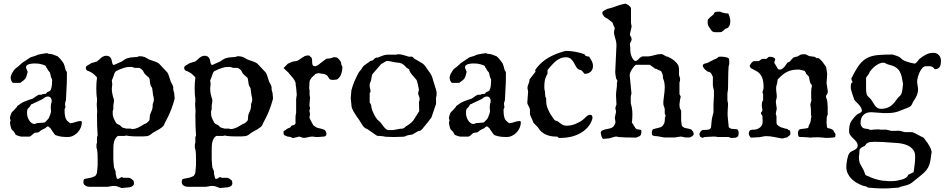

<svg xmlns="http://www.w3.org/2000/svg" viewBox="-20 -755 5205 1058"><path d="M239.3 -57.6Q237.3 -56.6 233.2 -52Q229 -47.4 226.6 -47.4L208 -38.1Q207 -37.6 204.8 -35.9Q202.6 -34.2 200 -32Q197.3 -29.8 195.3 -28.1Q193.4 -26.4 192.9 -26.4Q191.9 -25.9 189.2 -25.4Q186.5 -24.9 183.3 -24.4Q180.2 -23.9 177.5 -23.7Q174.8 -23.4 173.3 -23.4Q169.4 -22.5 166.3 -20Q163.1 -17.6 159.9 -14.4Q156.7 -11.2 152.8 -8.1Q148.9 -4.9 144 -2.4H97.7Q95.2 -2.4 91.1 -3.4Q86.9 -4.4 82.3 -5.9Q77.6 -7.3 73.2 -9.3Q68.8 -11.2 66.4 -12.7Q66.4 -13.7 63.7 -17.3Q61 -21 60.5 -23.4Q59.6 -24.4 59.1 -25.9Q57.6 -27.3 57.6 -28.8L44.4 -41.5Q40.5 -49.3 37.8 -61.3Q35.2 -73.2 35.2 -81.1L38.6 -91.3L35.2 -101.6V-107.4Q35.2 -109.9 36.4 -114Q37.6 -118.2 39.1 -122.3Q40.5 -126.5 42 -130.1Q43.5 -133.8 44.4 -135.3Q44.9 -135.7 48.1 -138.9Q51.3 -142.1 55.2 -146.2Q59.1 -150.4 62.3 -153.8Q65.4 -157.2 66.4 -158.7Q66.9 -158.7 70.1 -162.1Q73.2 -165.5 73.2 -166.5L74.2 -168.5Q74.7 -169.4 74.7 -170.4Q83 -175.8 90.8 -181.9Q98.6 -188 108.4 -192.4Q108.9 -192.9 115.5 -195.6Q122.1 -198.2 130.1 -201.4Q138.2 -204.6 146 -207Q153.8 -209.5 157.7 -210.4Q162.6 -212.9 168 -216.8Q173.3 -220.7 178.5 -224.1Q183.6 -227.5 188 -230.2Q192.4 -232.9 195.3 -232.9H208Q208.5 -232.9 210.9 -234.4Q211.9 -234.9 213.4 -235.8Q215.3 -236.3 222.9 -237.3Q230.5 -238.3 232.9 -238.3L239.3 -246.6Q242.7 -248.5 246.1 -249.8Q249.5 -251 252.4 -252.4Q255.4 -253.9 257.6 -256.6Q259.8 -259.3 261.2 -264.2Q264.6 -274.4 265.9 -285.9Q267.1 -297.4 267.1 -307.6V-318.4Q267.1 -319.3 264.2 -323.7Q261.2 -328.1 261.2 -330.1L255.4 -355L244.6 -368.2L239.3 -378.4Q237.3 -379.4 235.4 -383.3Q233.4 -387.2 232.9 -389.6Q231.9 -392.6 225.6 -395.3Q219.2 -397.9 211.4 -400.1Q203.6 -402.3 196 -403.6Q188.5 -404.8 185.5 -404.8Q184.6 -404.8 178 -405Q171.4 -405.3 167 -405.3Q162.6 -405.3 155 -404.5Q147.5 -403.8 140.6 -401.6Q133.8 -399.4 128.7 -395.5Q123.5 -391.6 123.5 -385.3V-380.9Q124 -379.9 125.5 -376.7Q127 -373.5 128.4 -369.9Q129.9 -366.2 131.1 -363Q132.3 -359.9 132.3 -358.9Q132.3 -356.9 131.1 -353.3Q129.9 -349.6 128.9 -345.7Q125.5 -330.1 119.6 -321.8Q113.8 -313.5 101.1 -305.7L95.2 -301.3Q93.3 -299.8 91.8 -298.3H54.7Q50.3 -298.3 47.4 -301.8Q44.4 -305.2 42.5 -309.8Q40.5 -314.5 39.6 -319.1Q38.6 -323.7 38.6 -326.2Q38.6 -329.1 39.6 -334Q40.5 -338.9 42.5 -343.5Q44.4 -348.1 46.6 -352.3Q48.8 -356.4 51.3 -358.9Q52.7 -362.3 54.7 -364.7Q55.7 -367.2 56.9 -368.7Q58.1 -370.1 58.6 -370.6L66.4 -378.4Q77.1 -385.3 84.5 -392.6Q91.8 -399.9 101.6 -408.2L135.7 -430.7Q140.6 -435.1 144.8 -437.3Q148.9 -439.5 153.3 -440.9Q157.7 -442.4 162.4 -443.4Q167 -444.3 173.3 -446.8Q173.8 -446.8 176 -447.8Q178.2 -448.7 180.7 -450Q183.1 -451.2 185.5 -452.1Q188 -453.1 189 -453.6Q191.4 -454.1 198.5 -455.6Q205.6 -457 213.6 -458.5Q221.7 -460 229 -460.9Q236.3 -461.9 239.3 -461.9Q241.7 -461.9 243.9 -460.2Q246.1 -458.5 247.1 -458.5Q248.5 -458.5 251.5 -458.3Q254.4 -458 257.6 -457.5Q260.7 -457 263.4 -456.8Q266.1 -456.5 267.1 -456.1Q270 -455.1 274.9 -453.4Q279.8 -451.7 284.7 -449.7Q289.6 -447.8 293.5 -446.3Q297.4 -444.8 298.3 -444.3Q298.8 -443.8 300.8 -441.9Q302.7 -439.9 305.4 -437.3Q308.1 -434.6 310.5 -432.1Q313 -429.7 314 -428.2Q319.3 -420.4 325 -414.1Q330.6 -407.7 333 -399.4Q335.4 -394.5 336.7 -388.9Q337.9 -383.3 339.1 -377.9Q340.3 -372.6 342.3 -367.7Q344.2 -362.8 348.6 -358.9V-328.6Q348.6 -296.4 346.4 -265.4Q344.2 -234.4 343.3 -201.7Q341.3 -196.8 339.8 -192.1Q338.4 -187.5 338.4 -181.6Q338.4 -177.2 339.6 -171.9Q340.8 -166.5 340.8 -164.1L336.4 -154.8Q335.9 -152.8 335.9 -150.9V-145.5Q335.9 -138.2 336.4 -129.9Q336.9 -121.6 338.9 -113.3Q340.8 -105 344.5 -97.7Q348.1 -90.3 355 -85.4Q357.4 -83.5 361.6 -79.8Q365.7 -76.2 367.7 -76.2H369.6Q374.5 -76.2 380.9 -77.9Q387.2 -79.6 394 -81.8Q400.9 -84 408 -85.9Q415 -87.9 421.9 -87.9Q431.2 -87.9 431.2 -82Q431.2 -66.4 425 -51.8Q418.9 -37.1 408.2 -25.6Q397.5 -14.2 383.3 -7.1Q369.1 0 352.5 0Q335.9 0 320.3 -1.7Q304.7 -3.4 286.1 -10.3L282.7 -12.7Q281.7 -13.7 278.1 -18.8Q274.4 -23.9 270.3 -29.8Q266.1 -35.6 262.7 -40.8Q259.3 -45.9 258.8 -47.4L247.1 -57.6H243.7ZM128.9 -130.9Q128.9 -123 131.6 -112.8Q134.3 -102.5 139.6 -93.5Q145 -84.5 152.8 -78.1Q160.6 -71.8 170.4 -71.8Q172.4 -71.8 173.8 -72.3Q175.3 -72.8 182.1 -76.2L226.6 -80.1Q228 -81.1 231.2 -84.2Q234.4 -87.4 237.5 -90.8Q240.7 -94.2 243.4 -97.2Q246.1 -100.1 247.1 -101.6Q247.6 -101.6 248.8 -104.5Q250 -107.4 252 -111.8Q253.9 -116.2 255.6 -121.1Q257.3 -126 258.8 -129.9Q259.8 -132.3 260.5 -137.2Q261.2 -142.1 261.2 -142.6Q260.7 -147.9 260.3 -153.3Q259.8 -158.7 259.8 -164.1Q259.8 -168.9 260.3 -173.1Q260.7 -177.2 261.2 -181.6L264.6 -192.4V-201.2Q264.6 -209.5 259.3 -216.3Q253.9 -223.1 243.7 -223.1Q235.4 -223.1 229.7 -219.5Q224.1 -215.8 216.8 -210.4Q214.4 -209 207 -205.3Q199.7 -201.7 191.7 -198Q183.6 -194.3 176.5 -190.9Q169.4 -187.5 167 -186.5L157.7 -181.6Q156.7 -181.6 153.8 -180.7Q150.9 -179.7 150.9 -179.2L144 -166.5L132.3 -154.8Q129.9 -149.4 129.4 -142.3Q128.9 -135.3 128.9 -130.9Z M601.1 269.5 573.2 274.4H474.1Q468.3 274.4 462.2 272.9Q456.1 271.5 450.9 268.3Q445.8 265.1 442.6 260.3Q439.5 255.4 439.5 248.5Q439.5 241.7 440.7 237.1Q441.9 232.4 448.7 230.5L483.4 223.6Q486.8 222.7 489.7 221.2Q492.2 220.2 494.9 219.2Q497.6 218.3 499 217.3Q501 217.3 503.4 215.8Q504.4 215.3 505.4 214.4Q507.8 211.4 511.2 204.8Q514.6 198.2 514.6 195.3Q514.6 194.3 515.1 188.7Q515.6 183.1 516.4 176Q517.1 168.9 517.6 162.1Q518.1 155.3 518.1 151.4V125Q518.1 110.4 517.6 95.9Q517.1 81.5 514.6 68.4L511.7 59.1V40.5L514.6 30.3L514.2 10.3Q514.2 4.9 514.9 0.2Q515.6 -4.4 518.1 -8.3Q516.1 -34.7 515.4 -59.8Q514.6 -85 514.6 -110.8V-126.5L515.6 -140.1Q515.6 -140.6 515.6 -141.6Q515.6 -142.6 515.4 -146Q515.1 -149.4 514.6 -156.7Q514.2 -164.1 513.2 -176.8Q513.2 -180.7 513.2 -184.1Q513.2 -187.5 514.2 -191.9L514.6 -210.9Q512.2 -225.1 511.5 -239.3Q510.7 -253.4 510.7 -268.6Q510.7 -282.7 511.5 -297.1Q512.2 -311.5 514.6 -327.1L511.7 -332Q510.3 -333 507.6 -335.7Q504.9 -338.4 502.4 -340.8Q499.5 -343.8 495.6 -347.2Q494.1 -348.6 490.7 -351.1Q487.3 -353.5 482.9 -356Q478.5 -358.4 474.4 -360.4Q470.2 -362.3 468.3 -363.3Q465.3 -364.3 463.6 -364.5Q461.9 -364.7 460.9 -365.7Q453.1 -371.6 453.1 -379.4Q453.1 -380.4 453.1 -383.1Q453.1 -385.7 454.1 -386.7Q455.1 -388.2 455.6 -389.4Q456.1 -390.6 458.5 -392.1L483.4 -407.2Q484.9 -407.7 486.8 -408.2Q488.3 -408.7 489.7 -409.2Q491.2 -409.7 492.2 -409.7L514.6 -416.5L527.3 -427.2Q534.2 -435.5 544.7 -441.7Q555.2 -447.8 564.5 -447.8Q575.2 -447.8 581.3 -444.1Q587.4 -440.4 590.8 -434.6Q594.2 -428.7 595.5 -422.4Q596.7 -416 597.9 -410.2Q599.1 -404.3 601.3 -400.6Q603.5 -397 607.9 -397L651.9 -416.5L663.6 -424.8Q671.9 -430.7 680.4 -433.6Q689 -436.5 697.8 -438Q706.5 -439.5 715.6 -439.7Q724.6 -439.9 734.4 -440.9L747.1 -445.3Q757.3 -445.3 764.4 -444.1Q771.5 -442.9 777.3 -440.4Q783.2 -438 788.6 -434.8Q793.9 -431.6 801.3 -427.2Q814.5 -421.9 828.9 -417.7Q843.3 -413.6 856 -404.8L902.3 -355.5L905.3 -349.6Q906.2 -347.2 907.5 -345.2Q908.7 -343.3 908.7 -342.3L921.4 -304.2L931.2 -286.1Q931.2 -283.2 932.6 -280.3L934.6 -276.4V-262.7Q935.1 -260.3 935.5 -258.3Q936 -256.3 936.5 -254.9Q937 -253.4 937 -252.4L939.9 -242.7Q940.4 -236.3 940.9 -230.5Q941.4 -225.1 941.9 -220Q942.4 -214.8 942.4 -210.9Q934.1 -180.2 923.8 -152.8Q913.6 -125.5 899.4 -98.6L887.2 -75.2L883.8 -65.9Q878.9 -58.6 871.8 -53Q864.7 -47.4 856.4 -42.5Q848.1 -37.6 839.8 -33.4Q831.5 -29.3 824.2 -24.4L808.6 -12.7Q799.8 -6.3 790 -4.9Q780.3 -3.4 769 -3.4H747.1Q739.3 -3.4 732.7 -3.4Q726.1 -3.4 719.2 -3.7Q712.4 -3.9 704.8 -4.4Q697.3 -4.9 688 -5.9L675.3 -8.3L667 -5.9H628.9Q619.6 1.5 614.7 10.5Q609.9 19.5 607.7 29.8Q605.5 40 605 51.3Q604.5 62.5 604.5 74.2V120.1Q604.5 124 605 131.3Q605.5 138.7 606.2 146.2Q606.9 153.8 607.4 159.7Q607.9 165.5 607.9 166.5L617.2 189.9V201.7L623 226.6Q623 229.5 626.5 230Q629.9 230.5 633.3 230.5L648.4 221.2H651.9L660.2 224.6H687Q692.4 224.6 697 226.6Q701.7 228.5 707.5 233.9Q713.9 237.8 715.8 241Q717.8 244.1 717.8 251L718.3 255.9Q718.3 263.7 710.9 269.8Q703.6 275.9 693.8 276.9L649.9 281.2Q640.1 277.3 629.6 273.4Q619.1 269.5 610.4 269.5ZM601.1 -130.9Q601.1 -124 601.6 -120.4Q602.1 -116.7 604.5 -108.9Q605.5 -105 608.2 -99.6Q610.8 -94.2 613.3 -89.4Q616.2 -84 619.6 -77.6Q619.6 -76.7 622.3 -74.7Q625 -72.8 628.4 -70.8Q631.8 -68.8 635 -67.4Q638.2 -65.9 639.2 -65.9L654.3 -52.2L675.3 -46.4H700.7L706.5 -43.9Q716.8 -43.9 725.1 -46.1Q733.4 -48.3 740.5 -51.5Q747.6 -54.7 753.9 -58.6Q760.3 -62.5 766.6 -65.9Q772.9 -71.3 779.5 -73Q786.1 -74.7 793 -81.1Q794.4 -82 796.1 -84Q797.9 -85.9 799.8 -87.9L803.7 -92.8L806.2 -121.6L818.8 -152.8L821.3 -168V-179.7L827.6 -199.2V-213.9Q822.8 -231.4 821.8 -243.9Q820.8 -256.3 818.8 -267.6Q817.9 -271 816.7 -272.9Q815.4 -274.9 814 -276.9Q812.5 -278.8 811.3 -281.5Q810.1 -284.2 808.6 -289.1Q807.6 -292.5 807.1 -297.6Q806.6 -302.7 805.9 -308.1Q805.2 -313.5 804.2 -318.4Q803.2 -323.2 801.3 -327.1Q799.8 -328.1 795.7 -331.3Q791.5 -334.5 787.4 -338.6Q783.2 -342.8 779.5 -346.4Q775.9 -350.1 774.9 -351.6L769 -363.3Q769 -364.3 767.1 -366.5Q765.1 -368.7 762.7 -370.8Q760.3 -373 757.3 -375.2Q754.4 -377.4 752.9 -378.4L747.1 -380.9H722.7L706.5 -386.2H698.2Q679.2 -386.2 667 -382.3Q654.8 -378.4 641.6 -373.5L625.5 -365.7Q619.6 -363.8 616.5 -360.4Q613.3 -356.9 611.3 -352.5Q609.4 -348.1 607.9 -343Q606.4 -337.9 604.5 -332L596.2 -311.5Q596.2 -306.2 597.4 -301.5Q598.6 -296.9 598.6 -291.5L596.2 -267.6Q596.2 -250.5 599.4 -236.1Q602.5 -221.7 607.9 -206.1V-195.8L604.5 -173.3V-152.8L601.1 -142.1Z M1143.1 269.5 1115.2 274.4H1016.1Q1010.3 274.4 1004.2 272.9Q998 271.5 992.9 268.3Q987.8 265.1 984.6 260.3Q981.4 255.4 981.4 248.5Q981.4 241.7 982.7 237.1Q983.9 232.4 990.7 230.5L1025.4 223.6Q1028.8 222.7 1031.7 221.2Q1034.2 220.2 1036.9 219.2Q1039.6 218.3 1041 217.3Q1043 217.3 1045.4 215.8Q1046.4 215.3 1047.4 214.4Q1049.8 211.4 1053.2 204.8Q1056.6 198.2 1056.6 195.3Q1056.6 194.3 1057.1 188.7Q1057.6 183.1 1058.3 176Q1059.1 168.9 1059.6 162.1Q1060.1 155.3 1060.1 151.4V125Q1060.1 110.4 1059.6 95.9Q1059.1 81.5 1056.6 68.4L1053.7 59.1V40.5L1056.6 30.3L1056.2 10.3Q1056.2 4.9 1056.9 0.2Q1057.6 -4.4 1060.1 -8.3Q1058.1 -34.7 1057.4 -59.8Q1056.6 -85 1056.6 -110.8V-126.5L1057.6 -140.1Q1057.6 -140.6 1057.6 -141.6Q1057.6 -142.6 1057.4 -146Q1057.1 -149.4 1056.6 -156.7Q1056.2 -164.1 1055.2 -176.8Q1055.2 -180.7 1055.2 -184.1Q1055.2 -187.5 1056.2 -191.9L1056.6 -210.9Q1054.2 -225.1 1053.5 -239.3Q1052.7 -253.4 1052.7 -268.6Q1052.7 -282.7 1053.5 -297.1Q1054.2 -311.5 1056.6 -327.1L1053.7 -332Q1052.2 -333 1049.6 -335.7Q1046.9 -338.4 1044.4 -340.8Q1041.5 -343.8 1037.6 -347.2Q1036.1 -348.6 1032.7 -351.1Q1029.3 -353.5 1024.9 -356Q1020.5 -358.4 1016.4 -360.4Q1012.2 -362.3 1010.3 -363.3Q1007.3 -364.3 1005.6 -364.5Q1003.9 -364.7 1002.9 -365.7Q995.1 -371.6 995.1 -379.4Q995.1 -380.4 995.1 -383.1Q995.1 -385.7 996.1 -386.7Q997.1 -388.2 997.6 -389.4Q998 -390.6 1000.5 -392.1L1025.4 -407.2Q1026.9 -407.7 1028.8 -408.2Q1030.3 -408.7 1031.7 -409.2Q1033.2 -409.7 1034.2 -409.7L1056.6 -416.5L1069.3 -427.2Q1076.2 -435.5 1086.7 -441.7Q1097.2 -447.8 1106.4 -447.8Q1117.2 -447.8 1123.3 -444.1Q1129.4 -440.4 1132.8 -434.6Q1136.2 -428.7 1137.5 -422.4Q1138.7 -416 1139.9 -410.2Q1141.1 -404.3 1143.3 -400.6Q1145.5 -397 1149.9 -397L1193.8 -416.5L1205.6 -424.8Q1213.9 -430.7 1222.4 -433.6Q1231 -436.5 1239.7 -438Q1248.5 -439.5 1257.6 -439.7Q1266.6 -439.9 1276.4 -440.9L1289.1 -445.3Q1299.3 -445.3 1306.4 -444.1Q1313.5 -442.9 1319.3 -440.4Q1325.2 -438 1330.6 -434.8Q1335.9 -431.6 1343.3 -427.2Q1356.4 -421.9 1370.8 -417.7Q1385.3 -413.6 1397.9 -404.8L1444.3 -355.5L1447.3 -349.6Q1448.2 -347.2 1449.5 -345.2Q1450.7 -343.3 1450.7 -342.3L1463.4 -304.2L1473.1 -286.1Q1473.1 -283.2 1474.6 -280.3L1476.6 -276.4V-262.7Q1477.1 -260.3 1477.5 -258.3Q1478 -256.3 1478.5 -254.9Q1479 -253.4 1479 -252.4L1481.9 -242.7Q1482.4 -236.3 1482.9 -230.5Q1483.4 -225.1 1483.9 -220Q1484.4 -214.8 1484.4 -210.9Q1476.1 -180.2 1465.8 -152.8Q1455.6 -125.5 1441.4 -98.6L1429.2 -75.2L1425.8 -65.9Q1420.9 -58.6 1413.8 -53Q1406.7 -47.4 1398.4 -42.5Q1390.1 -37.6 1381.8 -33.4Q1373.5 -29.3 1366.2 -24.4L1350.6 -12.7Q1341.8 -6.3 1332 -4.9Q1322.3 -3.4 1311 -3.4H1289.1Q1281.2 -3.4 1274.7 -3.4Q1268.1 -3.4 1261.2 -3.7Q1254.4 -3.9 1246.8 -4.4Q1239.3 -4.9 1230 -5.9L1217.3 -8.3L1209 -5.9H1170.9Q1161.6 1.5 1156.7 10.5Q1151.9 19.5 1149.7 29.8Q1147.5 40 1147 51.3Q1146.5 62.5 1146.5 74.2V120.1Q1146.5 124 1147 131.3Q1147.5 138.7 1148.2 146.2Q1148.9 153.8 1149.4 159.7Q1149.9 165.5 1149.9 166.5L1159.2 189.9V201.7L1165 226.6Q1165 229.5 1168.5 230Q1171.9 230.5 1175.3 230.5L1190.4 221.2H1193.8L1202.1 224.6H1229Q1234.4 224.6 1239 226.6Q1243.7 228.5 1249.5 233.9Q1255.9 237.8 1257.8 241Q1259.8 244.1 1259.8 251L1260.3 255.9Q1260.3 263.7 1252.9 269.8Q1245.6 275.9 1235.8 276.9L1191.9 281.2Q1182.1 277.3 1171.6 273.4Q1161.1 269.5 1152.3 269.5ZM1143.1 -130.9Q1143.1 -124 1143.6 -120.4Q1144 -116.7 1146.5 -108.9Q1147.5 -105 1150.1 -99.6Q1152.8 -94.2 1155.3 -89.4Q1158.2 -84 1161.6 -77.6Q1161.6 -76.7 1164.3 -74.7Q1167 -72.8 1170.4 -70.8Q1173.8 -68.8 1177 -67.4Q1180.2 -65.9 1181.2 -65.9L1196.3 -52.2L1217.3 -46.4H1242.7L1248.5 -43.9Q1258.8 -43.9 1267.1 -46.1Q1275.4 -48.3 1282.5 -51.5Q1289.6 -54.7 1295.9 -58.6Q1302.2 -62.5 1308.6 -65.9Q1314.9 -71.3 1321.5 -73Q1328.1 -74.7 1335 -81.1Q1336.4 -82 1338.1 -84Q1339.8 -85.9 1341.8 -87.9L1345.7 -92.8L1348.1 -121.6L1360.8 -152.8L1363.3 -168V-179.7L1369.6 -199.2V-213.9Q1364.7 -231.4 1363.8 -243.9Q1362.8 -256.3 1360.8 -267.6Q1359.9 -271 1358.6 -272.9Q1357.4 -274.9 1356 -276.9Q1354.5 -278.8 1353.3 -281.5Q1352.1 -284.2 1350.6 -289.1Q1349.6 -292.5 1349.1 -297.6Q1348.6 -302.7 1347.9 -308.1Q1347.2 -313.5 1346.2 -318.4Q1345.2 -323.2 1343.3 -327.1Q1341.8 -328.1 1337.6 -331.3Q1333.5 -334.5 1329.3 -338.6Q1325.2 -342.8 1321.5 -346.4Q1317.9 -350.1 1316.9 -351.6L1311 -363.3Q1311 -364.3 1309.1 -366.5Q1307.1 -368.7 1304.7 -370.8Q1302.2 -373 1299.3 -375.2Q1296.4 -377.4 1294.9 -378.4L1289.1 -380.9H1264.6L1248.5 -386.2H1240.2Q1221.2 -386.2 1209 -382.3Q1196.8 -378.4 1183.6 -373.5L1167.5 -365.7Q1161.6 -363.8 1158.4 -360.4Q1155.3 -356.9 1153.3 -352.5Q1151.4 -348.1 1149.9 -343Q1148.4 -337.9 1146.5 -332L1138.2 -311.5Q1138.2 -306.2 1139.4 -301.5Q1140.6 -296.9 1140.6 -291.5L1138.2 -267.6Q1138.2 -250.5 1141.4 -236.1Q1144.5 -221.7 1149.9 -206.1V-195.8L1146.5 -173.3V-152.8L1143.1 -142.1Z M1542.5 -29.8Q1542.5 -33.7 1547.6 -35.4Q1552.7 -37.1 1555.2 -39.6Q1560.5 -45.4 1567.6 -47.9Q1574.7 -50.3 1577.6 -51.8Q1581.5 -54.2 1583 -57.9Q1584.5 -61.5 1589.8 -63.5L1601.6 -67.4Q1604.5 -67.4 1606.4 -71.8Q1608.4 -76.2 1608.9 -76.7Q1608.4 -79.1 1608.4 -85Q1608.4 -90.8 1608.4 -96.2Q1608.4 -103 1608.4 -108.6Q1608.4 -114.3 1608.9 -118.2L1611.8 -132.8V-208Q1611.8 -209 1612.3 -212.4Q1612.8 -215.8 1613.3 -219.7Q1613.8 -223.6 1614.3 -227.1Q1614.7 -230.5 1615.2 -231.4V-234.9Q1614.7 -237.8 1614.3 -243.9Q1613.8 -250 1613.3 -256.1Q1612.8 -262.2 1612.3 -267.1Q1611.8 -272 1611.8 -272.9Q1611.3 -274.4 1610.8 -277.8Q1610.4 -281.2 1609.9 -285.2Q1609.4 -289.1 1609.1 -292.5Q1608.9 -295.9 1608.9 -297.4Q1607.4 -304.2 1604 -310.5Q1600.6 -316.9 1596.2 -322.5Q1591.8 -328.1 1586.9 -333.7Q1582 -339.4 1577.6 -344.7Q1577.1 -344.7 1574.2 -348.4Q1571.3 -352.1 1571.3 -353L1542.5 -379.9L1565.9 -403.8Q1566.9 -404.3 1570.1 -405.8Q1573.2 -407.2 1576.9 -408.9Q1580.6 -410.6 1584.2 -412.1Q1587.9 -413.6 1589.8 -414.1Q1590.8 -415 1594 -415.8Q1597.2 -416.5 1600.8 -417Q1604.5 -417.5 1607.7 -417.7Q1610.8 -418 1611.8 -418Q1621.1 -420.9 1628.7 -426Q1636.2 -431.2 1643.6 -436.3Q1650.9 -441.4 1658.4 -445.3Q1666 -449.2 1675.8 -449.2H1683.6Q1684.1 -448.7 1689 -444.1Q1693.8 -439.5 1696.3 -437.5Q1699.7 -432.1 1699.7 -424.1Q1699.7 -416 1700.2 -408.4Q1700.7 -400.9 1703.6 -395.5Q1706.5 -390.1 1716.3 -390.1Q1717.8 -390.1 1719.5 -390.1Q1721.2 -390.1 1721.2 -391.1Q1723.1 -391.6 1726.6 -393.3Q1730 -395 1733.6 -397.5Q1737.3 -399.9 1740.5 -402.3Q1743.7 -404.8 1745.1 -406.2L1765.1 -421.4Q1766.1 -422.4 1771.5 -426Q1776.9 -429.7 1778.8 -431.6Q1779.3 -431.6 1782.7 -431.9Q1786.1 -432.1 1789.8 -432.4Q1793.5 -432.6 1796.9 -433.1Q1800.3 -433.6 1801.8 -434.1Q1802.2 -434.1 1804.9 -435.1Q1807.6 -436 1810.8 -437Q1814 -438 1816.4 -439Q1818.8 -439.9 1819.3 -439.9H1824.7Q1835.9 -439.9 1843 -433.1Q1850.1 -426.3 1856 -418Q1859.4 -413.6 1860.1 -405.5Q1860.8 -397.5 1863.3 -393.6Q1863.3 -392.1 1864.7 -390.6L1866.7 -388.7Q1866.7 -365.2 1860.1 -346.9Q1853.5 -328.6 1837.9 -317.4Q1833.5 -316.4 1827.6 -315.7Q1821.8 -314.9 1817.9 -314.9Q1807.6 -314.9 1802.7 -316.2Q1797.9 -317.4 1795.4 -319.8Q1793 -322.3 1791.3 -326.2Q1789.6 -330.1 1785.6 -335.4Q1782.2 -339.8 1777.6 -342.5Q1772.9 -345.2 1768.6 -346.4Q1764.2 -347.7 1760.5 -348.1Q1756.8 -348.6 1755.9 -348.6L1734.9 -352.1L1717.3 -347.2L1711.4 -339.4Q1709 -338.9 1704.6 -334.7Q1700.2 -330.6 1696 -325.4Q1691.9 -320.3 1689 -314.7Q1686 -309.1 1686 -305.7L1683.6 -270.5L1686 -256.8V-231.4Q1686 -230.5 1686.8 -225.8Q1687.5 -221.2 1688.5 -218.8L1685.1 -174.8L1688.5 -158.2Q1688.5 -154.8 1686.8 -151.4Q1685.1 -147.9 1685.1 -142.6L1688.5 -126L1685.1 -107.9Q1685.1 -107.4 1685.1 -106.4Q1685.1 -105.5 1686 -105.5Q1686.5 -102.5 1689.2 -97.2Q1691.9 -91.8 1695.1 -85.9Q1698.2 -80.1 1700.9 -75Q1703.6 -69.8 1704.6 -67.4Q1704.6 -66.9 1705.6 -65.4Q1706.5 -64 1708 -64Q1712.4 -61.5 1716.6 -57.6Q1720.7 -53.7 1726.6 -51.8Q1730 -50.3 1735.4 -49.1Q1740.7 -47.9 1746.8 -46.4Q1752.9 -44.9 1759 -43Q1765.1 -41 1770.5 -38.1Q1773.4 -34.2 1776.1 -28.8Q1778.8 -23.4 1778.8 -17.1Q1778.8 -11.7 1777.1 -9.3Q1775.4 -6.8 1772 -4.4Q1769 -2.4 1762.2 -2.4L1746.6 -1Q1738.3 0 1731.7 0Q1725.1 0 1720.7 0Q1716.8 0 1712.2 -1.2Q1707.5 -2.4 1702.1 -2.4Q1688.5 -2.4 1676.3 1.2Q1664.1 4.9 1651.4 4.9L1629.4 -2.4L1598.1 4.9H1589.8L1583 0Q1582 0 1577.6 -0.7Q1573.2 -1.5 1564.9 -2.4Q1563 -2.4 1561 -4.4Q1559.6 -4.9 1556.4 -5.9Q1553.2 -6.8 1546.4 -10.3Q1542.5 -15.6 1542.5 -20.5V-22Z M1916.5 -258.3Q1923.3 -284.2 1933.6 -307.9Q1943.8 -331.5 1957 -356.4L1970.7 -372.6L1976.6 -382.8Q1978 -385.3 1980 -387.2Q1981.4 -389.2 1982.9 -390.9Q1984.4 -392.6 1985.8 -393.6L2014.6 -414.1Q2017.1 -417 2020 -418.2Q2022.9 -419.4 2025.6 -420.2Q2028.3 -420.9 2031.2 -421.6Q2034.2 -422.4 2036.6 -424.8L2045.9 -434.1L2053.7 -437.5H2061L2087.4 -447.8Q2089.4 -448.7 2093 -449.7Q2096.7 -450.7 2100.6 -451.7Q2104.5 -452.6 2107.9 -453.1Q2111.3 -453.6 2112.8 -453.6H2162.6Q2167 -455.6 2170.2 -455.8Q2173.3 -456.1 2175.3 -456.1Q2189.5 -456.1 2203.6 -451.4Q2217.8 -446.8 2231.9 -442.9H2250.5Q2251.5 -442.9 2253.4 -441.2Q2255.4 -439.5 2257.8 -437L2263.2 -431.6Q2275.4 -424.8 2287.1 -418.2Q2298.8 -411.6 2310.5 -403.8Q2320.3 -396 2325.9 -386.5Q2331.5 -377 2338.9 -367.7Q2339.8 -366.7 2342.5 -363Q2345.2 -359.4 2348.1 -355Q2351.1 -350.6 2353.8 -346.2Q2356.4 -341.8 2357.4 -339.4L2360.4 -333.5L2379.4 -271Q2380.9 -268.1 2381.8 -264.2Q2382.8 -260.3 2383.8 -256.6Q2384.8 -252.9 2385.3 -249.8Q2385.7 -246.6 2385.7 -245.6V-230L2382.8 -217.8V-182.6L2357.4 -107.9Q2347.7 -94.7 2336.9 -80.8Q2326.2 -66.9 2315.4 -54.7Q2315.4 -54.2 2313.5 -52.2Q2310.5 -48.3 2306.6 -43.9Q2302.7 -39.6 2297.9 -35.6Q2296.9 -34.7 2292.2 -34.2Q2287.6 -33.7 2282.2 -31.2L2252.9 -14.2Q2252 -14.2 2248.8 -13.4Q2245.6 -12.7 2241.9 -12Q2238.3 -11.2 2234.9 -10.7Q2231.4 -10.3 2230 -10.3Q2221.2 -8.3 2215.6 -4.9Q2210 -1.5 2199.7 -1.5L2149.9 0Q2147.9 0 2141.6 -0.2Q2135.3 -0.5 2127.9 -0.7Q2120.6 -1 2113.8 -1.2Q2106.9 -1.5 2103.5 -1.5L2089.8 -4.4L2058.6 -6.8L2053.7 -9.3L2005.4 -43L1993.7 -48.3Q1984.9 -53.2 1979 -62.7Q1973.1 -72.3 1967.3 -81.1Q1961.9 -90.8 1956.3 -98.6Q1950.7 -106.4 1945.3 -113.3Q1940.9 -121.1 1935.8 -128.4Q1930.7 -135.7 1926.5 -143.6Q1922.4 -151.4 1919.4 -159.4Q1916.5 -167.5 1916.5 -177.2L1912.6 -215.3ZM2017.1 -189.5Q2021 -185.1 2022.7 -181.6Q2024.4 -178.2 2025.1 -175.3Q2025.9 -172.4 2026.1 -168.9Q2026.4 -165.5 2027.3 -160.6Q2031.2 -144.5 2040 -127Q2048.8 -109.4 2058.6 -97.2L2077.1 -79.6Q2086.9 -67.4 2095.7 -55.4Q2104.5 -43.5 2117.7 -38.1H2137.2Q2147.9 -38.1 2160.2 -40.8Q2172.4 -43.5 2184.6 -45.4Q2191.4 -45.4 2196.8 -46.1Q2202.1 -46.9 2210 -51.8L2215.8 -58.1Q2239.3 -70.8 2256.3 -89.4L2290 -142.6L2288.6 -193.4Q2291 -197.3 2291.5 -200.7Q2292 -204.1 2292 -210.9Q2292 -219.2 2288.1 -226.1Q2284.2 -232.9 2284.2 -242.7L2288.6 -261.2Q2287.1 -267.1 2285.6 -274.9Q2284.2 -282.7 2282.5 -290.8Q2280.8 -298.8 2278.6 -305.9Q2276.4 -313 2272.9 -317.4L2248 -346.2Q2246.6 -347.2 2244.4 -350.6Q2242.2 -354 2240 -358.4Q2237.8 -362.8 2236.1 -366.7Q2234.4 -370.6 2234.4 -372.6L2219.7 -382.8Q2210.9 -392.6 2202.1 -399.7Q2193.4 -406.7 2181.2 -408.7L2157.2 -411.6Q2144.5 -413.6 2134.8 -416.3Q2125 -418.9 2112.8 -418.9H2109.4L2079.6 -401.4L2032.2 -346.2Q2030.3 -340.8 2028.8 -336.4Q2027.3 -332 2027.3 -327.6L2024.9 -312.5L2017.1 -292.5V-279.8Q2017.1 -272.9 2019.3 -267.1Q2021.5 -261.2 2021.5 -253.4Q2021.5 -249.5 2021 -247.3Q2020.5 -245.1 2017.1 -242.7Z M2658.2 -57.6Q2656.2 -56.6 2652.1 -52Q2647.9 -47.4 2645.5 -47.4L2627 -38.1Q2626 -37.6 2623.8 -35.9Q2621.6 -34.2 2618.9 -32Q2616.2 -29.8 2614.3 -28.1Q2612.3 -26.4 2611.8 -26.4Q2610.8 -25.9 2608.2 -25.4Q2605.5 -24.9 2602.3 -24.4Q2599.1 -23.9 2596.4 -23.7Q2593.8 -23.4 2592.3 -23.4Q2588.4 -22.5 2585.2 -20Q2582 -17.6 2578.9 -14.4Q2575.7 -11.2 2571.8 -8.1Q2567.9 -4.9 2563 -2.4H2516.6Q2514.2 -2.4 2510 -3.4Q2505.9 -4.4 2501.2 -5.9Q2496.6 -7.3 2492.2 -9.3Q2487.8 -11.2 2485.4 -12.7Q2485.4 -13.7 2482.7 -17.3Q2480 -21 2479.5 -23.4Q2478.5 -24.4 2478 -25.9Q2476.6 -27.3 2476.6 -28.8L2463.4 -41.5Q2459.5 -49.3 2456.8 -61.3Q2454.1 -73.2 2454.1 -81.1L2457.5 -91.3L2454.1 -101.6V-107.4Q2454.1 -109.9 2455.3 -114Q2456.5 -118.2 2458 -122.3Q2459.5 -126.5 2460.9 -130.1Q2462.4 -133.8 2463.4 -135.3Q2463.9 -135.7 2467 -138.9Q2470.2 -142.1 2474.1 -146.2Q2478 -150.4 2481.2 -153.8Q2484.4 -157.2 2485.4 -158.7Q2485.8 -158.7 2489 -162.1Q2492.2 -165.5 2492.2 -166.5L2493.2 -168.5Q2493.7 -169.4 2493.7 -170.4Q2502 -175.8 2509.8 -181.9Q2517.6 -188 2527.3 -192.4Q2527.8 -192.9 2534.4 -195.6Q2541 -198.2 2549.1 -201.4Q2557.1 -204.6 2564.9 -207Q2572.8 -209.5 2576.7 -210.4Q2581.5 -212.9 2586.9 -216.8Q2592.3 -220.7 2597.4 -224.1Q2602.5 -227.5 2606.9 -230.2Q2611.3 -232.9 2614.3 -232.9H2627Q2627.4 -232.9 2629.9 -234.4Q2630.9 -234.9 2632.3 -235.8Q2634.3 -236.3 2641.8 -237.3Q2649.4 -238.3 2651.9 -238.3L2658.2 -246.6Q2661.6 -248.5 2665 -249.8Q2668.5 -251 2671.4 -252.4Q2674.3 -253.9 2676.5 -256.6Q2678.7 -259.3 2680.2 -264.2Q2683.6 -274.4 2684.8 -285.9Q2686 -297.4 2686 -307.6V-318.4Q2686 -319.3 2683.1 -323.7Q2680.2 -328.1 2680.2 -330.1L2674.3 -355L2663.6 -368.2L2658.2 -378.4Q2656.2 -379.4 2654.3 -383.3Q2652.3 -387.2 2651.9 -389.6Q2650.9 -392.6 2644.5 -395.3Q2638.2 -397.9 2630.4 -400.1Q2622.6 -402.3 2615 -403.6Q2607.4 -404.8 2604.5 -404.8Q2603.5 -404.8 2596.9 -405Q2590.3 -405.3 2585.9 -405.3Q2581.5 -405.3 2574 -404.5Q2566.4 -403.8 2559.6 -401.6Q2552.7 -399.4 2547.6 -395.5Q2542.5 -391.6 2542.5 -385.3V-380.9Q2543 -379.9 2544.4 -376.7Q2545.9 -373.5 2547.4 -369.9Q2548.8 -366.2 2550 -363Q2551.3 -359.9 2551.3 -358.9Q2551.3 -356.9 2550 -353.3Q2548.8 -349.6 2547.9 -345.7Q2544.4 -330.1 2538.6 -321.8Q2532.7 -313.5 2520 -305.7L2514.2 -301.3Q2512.2 -299.8 2510.7 -298.3H2473.6Q2469.2 -298.3 2466.3 -301.8Q2463.4 -305.2 2461.4 -309.8Q2459.5 -314.5 2458.5 -319.1Q2457.5 -323.7 2457.5 -326.2Q2457.5 -329.1 2458.5 -334Q2459.5 -338.9 2461.4 -343.5Q2463.4 -348.1 2465.6 -352.3Q2467.8 -356.4 2470.2 -358.9Q2471.7 -362.3 2473.6 -364.7Q2474.6 -367.2 2475.8 -368.7Q2477.1 -370.1 2477.5 -370.6L2485.4 -378.4Q2496.1 -385.3 2503.4 -392.6Q2510.7 -399.9 2520.5 -408.2L2554.7 -430.7Q2559.6 -435.1 2563.7 -437.3Q2567.9 -439.5 2572.3 -440.9Q2576.7 -442.4 2581.3 -443.4Q2585.9 -444.3 2592.3 -446.8Q2592.8 -446.8 2595 -447.8Q2597.2 -448.7 2599.6 -450Q2602.1 -451.2 2604.5 -452.1Q2606.9 -453.1 2607.9 -453.6Q2610.4 -454.1 2617.4 -455.6Q2624.5 -457 2632.6 -458.5Q2640.6 -460 2647.9 -460.9Q2655.3 -461.9 2658.2 -461.9Q2660.6 -461.9 2662.8 -460.2Q2665 -458.5 2666 -458.5Q2667.5 -458.5 2670.4 -458.3Q2673.3 -458 2676.5 -457.5Q2679.7 -457 2682.4 -456.8Q2685.1 -456.5 2686 -456.1Q2689 -455.1 2693.8 -453.4Q2698.7 -451.7 2703.6 -449.7Q2708.5 -447.8 2712.4 -446.3Q2716.3 -444.8 2717.3 -444.3Q2717.8 -443.8 2719.7 -441.9Q2721.7 -439.9 2724.4 -437.3Q2727.1 -434.6 2729.5 -432.1Q2731.9 -429.7 2732.9 -428.2Q2738.3 -420.4 2743.9 -414.1Q2749.5 -407.7 2752 -399.4Q2754.4 -394.5 2755.6 -388.9Q2756.8 -383.3 2758.1 -377.9Q2759.3 -372.6 2761.2 -367.7Q2763.2 -362.8 2767.6 -358.9V-328.6Q2767.6 -296.4 2765.4 -265.4Q2763.2 -234.4 2762.2 -201.7Q2760.3 -196.8 2758.8 -192.1Q2757.3 -187.5 2757.3 -181.6Q2757.3 -177.2 2758.5 -171.9Q2759.8 -166.5 2759.8 -164.1L2755.4 -154.8Q2754.9 -152.8 2754.9 -150.9V-145.5Q2754.9 -138.2 2755.4 -129.9Q2755.9 -121.6 2757.8 -113.3Q2759.8 -105 2763.4 -97.7Q2767.1 -90.3 2773.9 -85.4Q2776.4 -83.5 2780.5 -79.8Q2784.7 -76.2 2786.6 -76.2H2788.6Q2793.5 -76.2 2799.8 -77.9Q2806.2 -79.6 2813 -81.8Q2819.8 -84 2826.9 -85.9Q2834 -87.9 2840.8 -87.9Q2850.1 -87.9 2850.1 -82Q2850.1 -66.4 2844 -51.8Q2837.9 -37.1 2827.1 -25.6Q2816.4 -14.2 2802.2 -7.1Q2788.1 0 2771.5 0Q2754.9 0 2739.3 -1.7Q2723.6 -3.4 2705.1 -10.3L2701.7 -12.7Q2700.7 -13.7 2697 -18.8Q2693.4 -23.9 2689.2 -29.8Q2685.1 -35.6 2681.6 -40.8Q2678.2 -45.9 2677.7 -47.4L2666 -57.6H2662.6ZM2547.9 -130.9Q2547.9 -123 2550.5 -112.8Q2553.2 -102.5 2558.6 -93.5Q2564 -84.5 2571.8 -78.1Q2579.6 -71.8 2589.4 -71.8Q2591.3 -71.8 2592.8 -72.3Q2594.2 -72.8 2601.1 -76.2L2645.5 -80.1Q2647 -81.1 2650.1 -84.2Q2653.3 -87.4 2656.5 -90.8Q2659.7 -94.2 2662.4 -97.2Q2665 -100.1 2666 -101.6Q2666.5 -101.6 2667.7 -104.5Q2668.9 -107.4 2670.9 -111.8Q2672.9 -116.2 2674.6 -121.1Q2676.3 -126 2677.7 -129.9Q2678.7 -132.3 2679.4 -137.2Q2680.2 -142.1 2680.2 -142.6Q2679.7 -147.9 2679.2 -153.3Q2678.7 -158.7 2678.7 -164.1Q2678.7 -168.9 2679.2 -173.1Q2679.7 -177.2 2680.2 -181.6L2683.6 -192.4V-201.2Q2683.6 -209.5 2678.2 -216.3Q2672.9 -223.1 2662.6 -223.1Q2654.3 -223.1 2648.7 -219.5Q2643.1 -215.8 2635.7 -210.4Q2633.3 -209 2626 -205.3Q2618.7 -201.7 2610.6 -198Q2602.5 -194.3 2595.5 -190.9Q2588.4 -187.5 2585.9 -186.5L2576.7 -181.6Q2575.7 -181.6 2572.8 -180.7Q2569.8 -179.7 2569.8 -179.2L2563 -166.5L2551.3 -154.8Q2548.8 -149.4 2548.3 -142.3Q2547.9 -135.3 2547.9 -130.9Z M3043 -2.4Q3011.7 -2.4 2985.8 -14.4Q2960 -26.4 2943.4 -54.2L2919.4 -78.6Q2918.9 -81.1 2916 -87.9Q2913.1 -94.7 2909.7 -102.5Q2906.2 -110.4 2903.3 -116.7Q2900.4 -123 2900.4 -125V-151.4Q2899.4 -157.2 2897.2 -161.9Q2895 -166.5 2892.3 -171.1Q2889.6 -175.8 2887.7 -180.4Q2885.7 -185.1 2885.7 -190.9L2890.1 -251Q2890.1 -255.4 2888.4 -260.3Q2886.7 -265.1 2886.7 -270.5Q2886.7 -277.3 2888.4 -282.2Q2890.1 -287.1 2892.1 -292Q2894 -296.9 2895.8 -302.5Q2897.5 -308.1 2897.5 -316.9L2931.6 -360.8L2928.2 -368.2Q2929.7 -370.1 2931.6 -372.6Q2933.1 -374.5 2934.8 -377Q2936.5 -379.4 2938 -381.8Q2966.8 -417.5 3004.9 -438.7Q3043 -460 3088.4 -472.2L3097.2 -474.6Q3123.5 -474.6 3150.1 -469.7Q3176.8 -464.8 3200.7 -456.1Q3204.1 -447.8 3211.7 -445.6Q3219.2 -443.4 3226.1 -443.4Q3230.5 -435.5 3234.4 -429.7Q3238.3 -423.8 3241.2 -418Q3244.1 -412.1 3245.8 -405.5Q3247.6 -398.9 3247.6 -390.1Q3247.6 -372.6 3235.4 -360.4Q3223.1 -348.1 3200.7 -348.1Q3199.2 -350.1 3196.8 -353.3Q3194.3 -356.4 3191.4 -359.6Q3188.5 -362.8 3186 -365.2Q3183.6 -367.7 3182.1 -368.2Q3181.6 -369.1 3177.2 -369.9Q3172.9 -370.6 3172.4 -370.6Q3160.6 -376 3154.5 -387.5Q3148.4 -398.9 3141.8 -410.4Q3135.3 -421.9 3125.7 -430.7Q3116.2 -439.5 3097.2 -439.5Q3083 -439.5 3071.3 -434.8Q3059.6 -430.2 3048.8 -422.6Q3038.1 -415 3028.6 -405Q3019 -395 3009.3 -384.3Q3007.3 -380.4 3002.9 -376.2Q2998.5 -372.1 2997.1 -368.2V-348.1L2993.2 -342.3Q2985.4 -326.7 2982.4 -312.5Q2979.5 -298.3 2979.5 -280.3Q2979.5 -277.3 2979.5 -273.2Q2979.5 -269 2980 -264.9Q2980.5 -260.7 2981 -257.6Q2981.4 -254.4 2982.9 -254.4Q2982.9 -250.5 2983.2 -244.9Q2983.4 -239.3 2983.9 -233.9Q2984.4 -228.5 2984.9 -224.6Q2985.4 -220.7 2985.4 -220.7L2989.7 -213.9V-200.2Q2989.7 -189 2991 -180.7Q2992.2 -172.4 2994.9 -164.8Q2997.6 -157.2 3001.2 -149.7Q3004.9 -142.1 3009.3 -132.8Q3009.3 -131.8 3013.2 -126.2Q3017.1 -120.6 3021.5 -114Q3025.9 -107.4 3029.8 -101.8Q3033.7 -96.2 3034.7 -94.7Q3038.6 -90.3 3044.9 -89.4Q3051.3 -88.4 3054.7 -85.4Q3062.5 -79.6 3067.6 -75.4Q3072.8 -71.3 3077.9 -68.4Q3083 -65.4 3088.9 -64Q3094.7 -62.5 3104.5 -62.5Q3127 -62.5 3150.4 -71.8Q3173.8 -81.1 3191.4 -94.7Q3195.3 -97.7 3200 -102.3Q3204.6 -106.9 3209.5 -111.3Q3214.4 -115.7 3219.5 -119.1Q3224.6 -122.6 3229.5 -122.6Q3238.3 -122.6 3241.5 -119.1Q3244.6 -115.7 3244.6 -107.4V-101.6Q3236.3 -73.7 3218.5 -53.7Q3200.7 -33.7 3177.2 -20.8Q3153.8 -7.8 3127 -1.5Q3100.1 4.9 3074.2 4.9H3059.1L3050.3 -2.4Z M3290.5 -26.9Q3290.5 -27.8 3293 -31.2Q3294.4 -32.7 3295.9 -34.7L3310.1 -40.5Q3317.9 -43 3324.5 -44.2Q3331.1 -45.4 3336.9 -46.4Q3342.8 -47.4 3348.1 -49.6Q3353.5 -51.8 3358.9 -56.6Q3359.9 -57.1 3361.8 -60.1Q3363.8 -63 3365.7 -66.4Q3367.7 -69.8 3369.1 -73Q3370.6 -76.2 3371.1 -77.6V-85.4L3367.7 -106.4L3374.5 -137.7Q3374.5 -144 3372.8 -149.2Q3371.1 -154.3 3371.1 -161.1Q3371.1 -162.1 3372.1 -165Q3373 -168 3374 -171.1Q3375 -174.3 3376 -177Q3377 -179.7 3377 -179.7L3374.5 -228Q3374.5 -242.7 3376.2 -255.1Q3377.9 -267.6 3379.4 -280.3V-298.3Q3379.4 -298.8 3380.6 -301.5Q3381.8 -304.2 3381.8 -308.1Q3381.8 -313.5 3378.4 -316.9Q3375 -320.3 3374.5 -326.2Q3373 -335.9 3371.6 -342.8Q3370.1 -349.6 3370.1 -357.4L3377 -505.9L3376 -518.6Q3375.5 -525.9 3373.3 -533.2Q3371.1 -540.5 3368.9 -548.1Q3366.7 -555.7 3365 -563.2Q3363.3 -570.8 3363.3 -578.6L3367.7 -601.6Q3366.2 -603 3364 -607.4Q3361.8 -611.8 3360.1 -616.7Q3358.4 -621.6 3356.7 -626Q3355 -630.4 3354 -631.8L3327.6 -652.3Q3323.2 -653.3 3321.8 -654.8Q3316.4 -657.7 3313.7 -659.7Q3311 -661.6 3309.3 -663.6Q3307.6 -665.5 3305.7 -668.5Q3303.7 -671.4 3299.8 -677.2Q3299.3 -679.7 3299.3 -680.4Q3299.3 -681.2 3299.3 -683.6Q3299.3 -685.5 3299.8 -687.7Q3300.3 -689.9 3301.8 -690.9Q3303.2 -693.4 3307.6 -696Q3312 -698.7 3316.7 -701.2Q3321.3 -703.6 3325.2 -705.1Q3329.1 -706.5 3329.6 -707Q3330.1 -707 3332.5 -707.5Q3335 -708 3337.6 -708.7Q3340.3 -709.5 3342.8 -710.2Q3345.2 -710.9 3345.7 -711.4Q3346.2 -711.4 3350.3 -712.2Q3354.5 -712.9 3356 -713.9Q3373 -720.2 3389.4 -725.6Q3405.8 -731 3425.8 -734.9Q3437 -731.4 3443.8 -726.3Q3450.7 -721.2 3457 -711.4V-629.4Q3457 -628.4 3457.5 -625.5Q3458 -622.6 3458.7 -619.1Q3459.5 -615.7 3460 -612.5Q3460.4 -609.4 3460.4 -608.4L3451.2 -566.9Q3451.2 -562.5 3452.6 -559.3Q3454.1 -556.2 3455.8 -553.2Q3457.5 -550.3 3459 -547.1Q3460.4 -543.9 3460.4 -539.6Q3460.4 -530.8 3455.8 -524.4Q3451.2 -518.1 3451.2 -510.3V-508.3Q3452.6 -501.5 3452.9 -494.9Q3453.1 -488.3 3453.1 -481.2Q3453.1 -474.1 3453.9 -467Q3454.6 -460 3457 -452.6Q3461.4 -440.4 3465.8 -432.6Q3470.2 -424.8 3479 -418.9Q3484.9 -418.9 3489 -421.1Q3493.2 -423.3 3496.3 -426.8Q3499.5 -430.2 3502.7 -433.6Q3505.9 -437 3510.3 -439.5L3519.5 -444.3H3554.2Q3570.8 -446.3 3587.9 -451.7Q3605 -457 3622.6 -457Q3630.9 -457 3637.2 -452.4Q3643.6 -447.8 3651.4 -444.3Q3653.8 -443.4 3658.9 -442.4Q3664.1 -441.4 3665 -439.5Q3671.4 -437 3679.4 -432.4Q3687.5 -427.7 3694.8 -421.6Q3702.1 -415.5 3708.5 -408Q3714.8 -400.4 3718.3 -392.6Q3718.8 -392.1 3720.2 -385.3Q3721.7 -378.4 3721.7 -375V-341.3L3727.5 -323.7Q3727.5 -315.4 3727.1 -310.8Q3726.6 -306.2 3724.1 -300.8V-236.3L3731 -223.1Q3731 -221.7 3730.5 -219.2Q3730 -216.8 3729.5 -214.4Q3729 -211.9 3728.3 -210Q3727.5 -208 3727.5 -208Q3727.5 -207 3727.1 -203.4Q3726.6 -199.7 3726.1 -195.3Q3725.6 -190.9 3725.1 -187.3Q3724.6 -183.6 3724.1 -182.6L3725.1 -164.1Q3725.6 -160.6 3728.8 -153.6Q3731.9 -146.5 3733.4 -144.5V-92.8L3735.8 -70.8Q3736.3 -65.9 3737.3 -63.2Q3738.3 -60.5 3740.2 -58.6Q3742.2 -56.6 3745.4 -54.7Q3748.5 -52.7 3753.4 -49.8L3762.7 -48.3Q3768.1 -46.9 3771.5 -46.4Q3774.9 -45.9 3777.8 -45.2Q3780.8 -44.4 3783.9 -43.2Q3787.1 -42 3792.5 -39.6Q3793.5 -34.2 3796.4 -32.5Q3799.3 -30.8 3799.3 -29.8Q3799.3 -28.3 3801 -23.9Q3802.7 -19.5 3802.7 -17.1Q3802.7 -13.2 3800.5 -10.3Q3798.3 -7.3 3794.9 -4.4H3793.9Q3791 -2 3786.4 0.2Q3781.7 2.4 3776.4 2.4H3762.7Q3752.9 2.4 3744.9 0Q3736.8 -2.4 3729 -2.4L3699.7 2.4H3639.6L3602.5 -4.4Q3595.7 -4.4 3589.4 -5.1Q3583 -5.9 3577.6 -8.3Q3573.7 -10.3 3572.8 -14.4Q3571.8 -18.6 3571.8 -23.4V-27.8Q3571.8 -33.7 3575.9 -39.6Q3580.1 -45.4 3587.9 -45.4L3600.6 -48.8Q3605 -50.3 3610.1 -51Q3615.2 -51.8 3620.4 -54Q3625.5 -56.2 3630.4 -60.8Q3635.3 -65.4 3639.6 -75.2Q3640.1 -75.7 3640.9 -78.1Q3641.6 -80.6 3642.1 -83Q3642.6 -85.4 3642.8 -87.6Q3643.1 -89.8 3643.1 -90.3Q3643.6 -96.7 3643.6 -101.3Q3643.6 -106 3644.5 -107.4Q3644 -106.9 3644.5 -108.2Q3645 -109.4 3645.8 -111.1Q3646.5 -112.8 3647.2 -114.7Q3647.9 -116.7 3647.9 -118.2L3643.1 -128.4V-151.9Q3642.1 -161.1 3638.7 -168.7Q3635.3 -176.3 3635.3 -184.1V-195.8Q3637.2 -214.8 3640.1 -236.1Q3643.1 -257.3 3643.1 -276.9Q3643.1 -286.6 3641.4 -297.6Q3639.6 -308.6 3635.3 -319.3Q3634.3 -320.8 3633.8 -322.3Q3632.8 -325.2 3632.8 -326.2V-338.9Q3632.3 -340.8 3631.1 -344.5Q3629.9 -348.1 3628.2 -352.1Q3626.5 -356 3624.8 -359.1Q3623 -362.3 3622.6 -363.3Q3622.1 -363.3 3618.7 -364.7Q3615.2 -366.2 3611.3 -368.2Q3607.4 -370.1 3603.3 -372.1Q3599.1 -374 3597.2 -375L3587.9 -377.4Q3586.4 -379.4 3582.8 -382.1Q3579.1 -384.8 3575 -387.7Q3570.8 -390.6 3567.1 -393.3Q3563.5 -396 3562 -397.9H3485.8Q3483.4 -397.9 3480.7 -395.8Q3478 -393.6 3475.8 -390.9Q3473.6 -388.2 3471.7 -385.7Q3469.7 -383.3 3468.8 -382.8Q3461.4 -372.6 3456.8 -364Q3452.1 -355.5 3449.7 -342.3L3459.5 -241.7Q3459.5 -239.3 3459 -236.6Q3458.5 -233.9 3457 -230Q3456.1 -225.1 3455.8 -221.2Q3455.6 -217.3 3455.6 -211.9L3456.1 -185.1L3461.9 -162.1Q3464.8 -143.1 3464.8 -124Q3464.8 -102.1 3461.9 -79.6Q3464.4 -76.2 3465.8 -74.2Q3467.3 -72.3 3469 -69.6Q3470.7 -66.9 3473.1 -62.5Q3475.6 -58.1 3481 -49.8Q3483.9 -45.9 3487.1 -44.2Q3490.2 -42.5 3493.7 -42Q3497.1 -41.5 3501 -41.3Q3504.9 -41 3509.3 -39.6Q3514.6 -38.6 3514.6 -28.8Q3514.6 -25.9 3513.9 -21.7Q3513.2 -17.6 3511.7 -13.9Q3510.3 -10.3 3508.3 -7.6Q3506.3 -4.9 3504.4 -4.4Q3497.6 -2.9 3492.9 0.2Q3488.3 3.4 3481 3.4Q3470.7 3.4 3462.4 2.9Q3454.1 2.4 3448.7 2.4H3429.2L3386.2 0Q3382.8 -2 3381.1 -2.2Q3379.4 -2.4 3377 -2.4Q3370.1 -2.4 3364.3 -0.7Q3358.4 1 3352.3 2.9Q3346.2 4.9 3339.6 6.6Q3333 8.3 3325.2 8.3L3302.7 10.3Q3297.4 4.4 3293.9 -5.9Q3290.5 -16.1 3290.5 -26.9Z M3866.2 0Q3860.4 0 3857.2 2.2Q3854 4.4 3850.6 4.4Q3848.6 4.4 3845.9 2.4Q3843.3 0.5 3837.9 -2.4Q3836.9 -2.9 3836.7 -5.1Q3836.4 -7.3 3835.4 -10.3Q3834.5 -13.2 3834 -17.6Q3834 -18.1 3835.2 -20.3Q3836.4 -22.5 3837.9 -25.1Q3839.4 -27.8 3840.8 -30.3Q3842.3 -32.7 3843.3 -33.7L3852.5 -39.1H3863.3Q3874.5 -39.1 3883.5 -40.8Q3892.6 -42.5 3897.9 -51.8Q3899.9 -68.4 3900.9 -83.5Q3901.9 -98.6 3905.8 -113.3L3911.6 -136.2V-181.6L3914.1 -225.6V-254.4Q3914.1 -255.4 3913.1 -259.5Q3912.1 -263.7 3911.1 -268.8Q3910.2 -273.9 3909.2 -278.6Q3908.2 -283.2 3908.2 -285.6V-332Q3906.2 -337.4 3901.9 -345.2Q3897.5 -353 3893.1 -356.4L3877.9 -361.3Q3869.6 -367.2 3863 -374Q3856.4 -380.9 3852.5 -391.1Q3852.5 -396.5 3855 -399.4Q3857.4 -402.3 3861.3 -403.8Q3865.2 -405.3 3869.6 -406.2Q3874 -407.2 3877.9 -408.2L3914.1 -426.8Q3918.5 -428.7 3921.6 -429.9Q3924.8 -431.2 3927.7 -432.6Q3930.7 -434.1 3933.3 -436Q3936 -438 3939.5 -441.9L3953.6 -442.9Q3956.1 -442.9 3961.2 -442.4Q3966.3 -441.9 3967.3 -441.9Q3968.8 -441.9 3972.2 -441.4Q3975.6 -440.9 3979.5 -439.9Q3983.4 -439 3986.8 -438Q3990.2 -437 3991.7 -436.5Q3996.1 -434.6 3997.3 -428.5Q3998.5 -422.4 3998.5 -417.5V-401.9L3995.1 -390.1Q3992.7 -358.4 3992.7 -327.6Q3992.7 -296.9 3991.7 -264.2L3989.3 -246.6Q3988.8 -246.1 3988.5 -243.2Q3988.3 -240.2 3988.3 -236.3Q3988.3 -232.4 3988.3 -228.8Q3988.3 -225.1 3988.3 -223.1Q3988.3 -219.7 3988.3 -215.3Q3988.3 -210.9 3988.3 -207Q3988.3 -203.1 3988.5 -200.4Q3988.8 -197.8 3989.3 -197.8Q3989.3 -196.3 3990.2 -191.2Q3991.2 -186 3991.7 -185.1V-174.8Q3991.7 -173.3 3991.2 -167Q3990.7 -160.6 3990.2 -152.6Q3989.7 -144.5 3989.5 -137Q3989.3 -129.4 3989.3 -126Q3989.3 -121.6 3990 -112.1Q3990.7 -102.5 3991.9 -91.8Q3993.2 -81.1 3994.1 -71.5Q3995.1 -62 3995.1 -58.1Q3995.1 -52.7 4000.7 -49.6Q4006.3 -46.4 4009.8 -45.4Q4011.2 -45.4 4015.9 -44.9Q4020.5 -44.4 4025.9 -43.9Q4031.2 -43.5 4035.9 -43.2Q4040.5 -43 4042.5 -43Q4045.9 -39.1 4048.1 -34.7Q4050.3 -30.3 4050.3 -23.4Q4050.3 -16.6 4049.1 -10.3Q4047.9 -3.9 4043.5 -1.5Q4037.6 3.4 4030.5 4.2Q4023.4 4.9 4015.6 4.9H4006.8L3995.1 0H3935.1Q3934.6 0 3928.7 -1.2Q3922.9 -2.4 3920.9 -2.4H3907.2ZM3880.4 -647 3895.5 -662.1 3911.6 -674.8 3916.5 -685.1Q3922.4 -689.5 3929.7 -690.2Q3937 -690.9 3942.9 -690.9H3947.8Q3948.2 -690.4 3950.7 -689.5Q3953.1 -688.5 3955.6 -687.5Q3958 -686.5 3960.2 -685.8Q3962.4 -685.1 3963.4 -685.1Q3965.3 -684.1 3969.5 -683.3Q3973.6 -682.6 3978 -681.9Q3982.4 -681.2 3986.3 -680.9Q3990.2 -680.7 3991.7 -680.7Q3993.7 -680.2 3996.1 -674.8Q3998.5 -669.4 4000.2 -662.8Q4002 -656.2 4003.2 -650.1Q4004.4 -644 4004.4 -642.1Q4004.4 -629.9 4001.7 -619.4Q3999 -608.9 3989.3 -600.6Q3988.8 -600.1 3986.6 -599.4Q3984.4 -598.6 3981.9 -597.9Q3979.5 -597.2 3977.3 -596.4Q3975.1 -595.7 3975.1 -595.7Q3974.6 -594.7 3972.7 -592.5Q3970.7 -590.3 3968.3 -588.1Q3965.8 -585.9 3963.4 -584.2Q3960.9 -582.5 3960.4 -582Q3957.5 -578.6 3951.9 -578.1Q3946.3 -577.6 3941.4 -577.6H3922.4Q3917 -577.6 3913.1 -578.4Q3909.2 -579.1 3902.3 -584.5Q3894 -596.7 3886.7 -606.9Q3879.4 -617.2 3879.4 -632.8Z M4187.5 -3.4Q4174.3 0 4161.6 1.2Q4148.9 2.4 4135.3 2.4L4122.6 3.4Q4116.7 3.4 4115.2 1.5Q4111.8 -2.9 4108.9 -8.1Q4106 -13.2 4106 -21Q4106 -26.4 4108.9 -31.2Q4111.8 -36.1 4115.2 -38.1Q4120.6 -40 4125 -40.3Q4129.4 -40.5 4133.8 -40.5Q4138.2 -40.5 4142.1 -41.3Q4146 -42 4150.4 -43Q4161.6 -47.4 4168 -52.7Q4174.3 -58.1 4177.7 -64.2Q4181.2 -70.3 4181.9 -76.7Q4182.6 -83 4182.6 -89.4L4181.2 -115.7Q4180.2 -116.7 4178.7 -119.9Q4177.2 -123 4175.8 -124L4173.3 -131.8Q4173.3 -136.7 4177.2 -139.2Q4181.2 -141.6 4181.2 -148.4L4177.7 -172.4Q4177.7 -180.2 4178.7 -188.2Q4179.7 -196.3 4185.1 -202.6V-236.3L4181.2 -246.6L4187.5 -267.1V-280.3Q4187.5 -292.5 4185.5 -305.2Q4183.6 -317.9 4179 -328.9Q4174.3 -339.8 4166.3 -349.1Q4158.2 -358.4 4146.5 -364.3L4122.6 -377Q4118.7 -377.9 4115.2 -382.8Q4111.8 -387.7 4110.8 -392.1Q4111.8 -394.5 4114.3 -398.9Q4116.7 -403.3 4119.9 -407.5Q4123 -411.6 4127.2 -414.8Q4131.3 -418 4135.3 -418H4159.7Q4160.2 -418 4162.6 -419.4Q4165 -420.9 4167.5 -422.6Q4169.9 -424.3 4172.4 -426Q4174.8 -427.7 4175.8 -428.2Q4176.3 -428.7 4178.7 -429.7Q4179.7 -430.2 4181.2 -430.7H4203.1Q4203.6 -431.2 4205.3 -432.6Q4207 -434.1 4209.5 -436Q4211.9 -438 4214.8 -440.9Q4215.8 -441.9 4219.7 -441.9Q4223.6 -441.9 4227.5 -441.9Q4229.5 -441.9 4233.6 -441.2Q4237.8 -440.4 4241.9 -438.5Q4246.1 -436.5 4249 -433.8Q4252 -431.2 4252 -427.2Q4252 -426.8 4251.7 -426.8Q4251.5 -426.8 4251.5 -426.3L4251 -425.8Q4251 -424.8 4249.3 -419.4Q4247.6 -414.1 4247.1 -413.1V-408.2Q4247.1 -407.2 4248.5 -405Q4250 -402.8 4251.5 -400.6Q4252.9 -398.4 4254.2 -396.7Q4255.4 -395 4255.4 -394.5L4265.6 -377Q4266.6 -373 4271.5 -372.3Q4276.4 -371.6 4279.8 -371.6Q4286.6 -371.6 4292.5 -377.2Q4298.3 -382.8 4302.7 -386.7L4317.9 -408.2L4318.8 -409.2Q4320.3 -410.6 4320.3 -410.6Q4321.3 -410.6 4325.7 -412.6Q4330.1 -414.6 4331.5 -415.5Q4332 -416 4335 -419.4Q4337.9 -422.9 4341.3 -426.8Q4344.7 -430.7 4347.7 -433.8Q4350.6 -437 4351.6 -437.5Q4352.1 -438 4355.2 -439Q4358.4 -439.9 4362.1 -440.9Q4365.7 -441.9 4368.9 -442.6Q4372.1 -443.4 4372.6 -443.4Q4378.9 -445.8 4382.3 -448.2Q4385.7 -450.7 4388.9 -452.4Q4392.1 -454.1 4396.5 -455.1Q4400.9 -456.1 4409.2 -456.1H4418.9L4439.5 -445.8Q4439.9 -445.8 4442.4 -445.6Q4444.8 -445.3 4447.8 -444.8Q4450.7 -444.3 4453.1 -444.1Q4455.6 -443.8 4456.5 -443.4Q4458.5 -443.4 4464.1 -442.6Q4469.7 -441.9 4469.7 -440.9Q4470.7 -440.9 4475.1 -438.2Q4479.5 -435.5 4481 -433.1Q4481.4 -433.1 4483.4 -434.6Q4485.4 -436 4486.8 -436Q4493.7 -433.6 4500 -427.2Q4506.3 -420.9 4510.3 -416.5Q4512.7 -413.6 4516.4 -408.4Q4520 -403.3 4523.4 -398.4Q4526.9 -393.6 4529.5 -389.9Q4532.2 -386.2 4532.2 -386.2Q4532.2 -385.7 4533 -381.3Q4533.7 -377 4534.7 -370.8Q4535.6 -364.7 4536.6 -358.4Q4537.6 -352.1 4538.1 -348.1L4534.7 -296.4L4541.5 -252.4Q4541.5 -244.6 4540 -240.7Q4538.6 -236.8 4536.6 -234.4Q4534.7 -231.9 4533.2 -229.7Q4531.7 -227.5 4531.7 -223.1Q4531.7 -216.3 4534.4 -211.4Q4537.1 -206.5 4538.1 -201.2Q4538.1 -200.2 4538.6 -195.8Q4539.1 -191.4 4539.6 -185.3Q4540 -179.2 4540.5 -173.1Q4541 -167 4541 -163.1V-123.5Q4537.6 -116.7 4536.6 -113Q4535.6 -109.4 4535.6 -104L4534.7 -78.6L4536.6 -57.6Q4536.6 -56.2 4537.4 -54Q4538.1 -51.8 4539.1 -50.8Q4542.5 -48.3 4551.5 -46.9Q4560.5 -45.4 4568.8 -39.6L4572.8 -35.6Q4574.2 -28.8 4579.1 -23.9Q4584 -19 4584 -13.7Q4584 -8.3 4582.8 -2.9Q4581.5 2.4 4574.7 2.4H4572.8Q4563 3.4 4554.7 4.2Q4546.4 4.9 4536.6 4.9Q4532.2 4.9 4526.9 4.6Q4521.5 4.4 4516.1 3.4Q4507.3 2.4 4499.3 2Q4491.2 1.5 4483.4 1.5Q4472.7 1.5 4462.2 2Q4451.7 2.4 4440.4 3.4Q4438 2.4 4434.3 2Q4430.7 1.5 4426.8 1.5Q4419.9 1.5 4413.6 0.7Q4407.2 0 4401.4 0H4388.7Q4381.8 0 4379.4 -6.3Q4377 -12.7 4377 -23.4Q4377 -30.3 4380.9 -36.6Q4384.8 -43 4394.5 -43.9L4426.8 -48.3Q4433.6 -48.8 4434.8 -54.4Q4436 -60.1 4437 -63.5L4439.5 -68.4Q4442.9 -74.2 4444.3 -77.9Q4445.8 -81.5 4446.5 -84.7Q4447.3 -87.9 4447.5 -91.8Q4447.8 -95.7 4448.7 -102.1L4451.2 -112.3L4448.7 -125V-152.8L4445.3 -179.2L4451.2 -201.7Q4450.2 -210 4450 -218Q4449.7 -226.1 4449.7 -234.9Q4449.7 -243.2 4450 -251.7Q4450.2 -260.3 4451.2 -268.6Q4453.1 -272.9 4453.4 -276.1Q4453.6 -279.3 4453.6 -286.1Q4453.1 -287.1 4449.2 -291.7Q4445.3 -296.4 4445.3 -297.4Q4444.3 -298.8 4443.1 -304Q4441.9 -309.1 4440.7 -314.9Q4439.5 -320.8 4438.5 -326.2Q4437.5 -331.5 4437 -333Q4436.5 -333.5 4434.3 -335.9Q4432.1 -338.4 4429.7 -340.8Q4427.2 -343.3 4425 -345.5Q4422.9 -347.7 4422.4 -348.1Q4422.4 -348.6 4421.4 -352.5Q4420.4 -356.4 4418.9 -356.4Q4418 -357.9 4416.5 -360.6Q4415 -363.3 4414.1 -364.3Q4412.6 -364.7 4408.2 -366Q4403.8 -367.2 4399.2 -368.2Q4394.5 -369.1 4390.4 -370.1Q4386.2 -371.1 4384.8 -371.6H4378.4Q4350.1 -371.6 4328.9 -364Q4307.6 -356.4 4286.6 -337.9Q4284.7 -336.4 4281.2 -333Q4277.8 -329.6 4274.4 -326.2Q4271 -322.8 4268.3 -320.1Q4265.6 -317.4 4265.6 -316.9Q4265.1 -316.4 4264.6 -313.5Q4264.2 -310.5 4263.7 -307.1Q4263.2 -303.7 4262.9 -300.8Q4262.7 -297.9 4262.7 -297.4Q4260.7 -290.5 4258.8 -284.2Q4256.8 -277.8 4256.8 -269.5Q4256.8 -255.4 4258.5 -245.1Q4260.3 -234.9 4260.3 -222.2Q4260.3 -214.4 4257.8 -208.3Q4255.4 -202.1 4255.4 -190.9L4260.3 -156.2L4255.4 -131.8V-125Q4256.3 -124 4257.6 -118.7Q4258.8 -113.3 4258.8 -112.3V-81.1L4260.3 -70.8Q4260.7 -69.3 4263.2 -67.1Q4265.6 -64.9 4268.6 -62.7Q4271.5 -60.5 4273.9 -58.8Q4276.4 -57.1 4277.3 -56.6Q4278.3 -55.7 4281.5 -54.4Q4284.7 -53.2 4288.6 -52Q4292.5 -50.8 4296.1 -49.8Q4299.8 -48.8 4301.8 -48.3Q4305.7 -46.4 4308.6 -45.9Q4311.5 -45.4 4314.2 -45.2Q4316.9 -44.9 4319.1 -43.9Q4321.3 -43 4323.7 -39.6Q4325.2 -38.1 4327.1 -37.8Q4329.1 -37.6 4330.8 -36.9Q4332.5 -36.1 4333.5 -34.7Q4334.5 -33.2 4334.5 -29.8L4335.4 -18.6Q4335.4 -14.6 4334 -12Q4332.5 -9.3 4327.1 -5.9Q4322.8 -3.4 4320.1 0Q4317.4 3.4 4312 3.4Q4306.6 3.4 4301.3 5.6Q4295.9 7.8 4293.5 7.8H4287.6Q4267.1 4.4 4244.9 -0.2Q4222.7 -4.9 4200.2 -4.9Z M4762.7 278.8Q4757.3 273.4 4749.3 271.5Q4741.2 269.5 4735.8 268.6Q4718.3 262.2 4701.4 252.7Q4684.6 243.2 4671.9 230.2Q4659.2 217.3 4651.4 200.9Q4643.6 184.6 4643.6 164.6Q4643.6 158.7 4644.5 148.2Q4645.5 137.7 4647.7 126.2Q4649.9 114.7 4653.1 104.5Q4656.2 94.2 4660.6 89.4Q4663.6 83.5 4671.1 79.8Q4678.7 76.2 4686.5 72.3Q4694.3 68.4 4700.2 63Q4706.1 57.6 4706.1 48.8Q4706.1 35.2 4698.7 25.9Q4691.4 16.6 4682.4 8.3Q4673.3 0 4666 -9.3Q4658.7 -18.6 4658.7 -32.2Q4658.7 -38.1 4659.2 -45.2Q4659.7 -52.2 4660.9 -59.3Q4662.1 -66.4 4664.1 -73Q4666 -79.6 4668.9 -84.5Q4671.9 -88.4 4676 -94Q4680.2 -99.6 4684.8 -105.5Q4689.5 -111.3 4694.1 -116.2Q4698.7 -121.1 4702.6 -124Q4707.5 -127.4 4712.2 -129.4Q4716.8 -131.3 4720.5 -133.5Q4724.1 -135.7 4726.6 -138.4Q4729 -141.1 4729 -146Q4729 -152.8 4726.1 -159.2Q4723.1 -165.5 4718.5 -171.4Q4713.9 -177.2 4708.3 -183.1Q4702.6 -189 4696.8 -194.3L4692.9 -198.7Q4689.5 -202.6 4689 -203.6Q4688.5 -204.6 4687.5 -204.6Q4688 -205.1 4684.8 -213.6Q4681.6 -222.2 4678 -233.4Q4674.3 -244.6 4671.1 -255.6Q4668 -266.6 4668 -272L4668.9 -288.1Q4668.9 -295.9 4672.4 -297.6Q4675.8 -299.3 4678.2 -302.2Q4677.2 -306.2 4674.3 -310.3Q4671.4 -314.5 4671.4 -323.7Q4671.4 -324.2 4673.1 -327.1Q4674.8 -330.1 4675.8 -331.1Q4696.8 -374 4715.8 -398.7Q4734.9 -423.3 4759 -435.8Q4783.2 -448.2 4815.9 -451.4Q4848.6 -454.6 4897 -454.6H4898.9Q4908.7 -450.7 4919.4 -447.8Q4930.2 -444.8 4939.5 -438.5L4952.1 -427.2Q4960.4 -420.9 4971.7 -417.2Q4982.9 -413.6 4995.1 -409.7L5011.7 -406.2Q5014.6 -404.8 5018.6 -404.8H5019.5Q5023.9 -404.8 5027.3 -407.7Q5030.8 -410.6 5033.9 -414.6Q5037.1 -418.5 5040.3 -422.9Q5043.5 -427.2 5046.4 -430.2Q5062.5 -443.4 5081.5 -453.6Q5100.6 -463.9 5122.6 -463.9Q5142.6 -463.9 5153.8 -451.2Q5165 -438.5 5165 -420.9Q5165 -414.1 5164.3 -405.8Q5163.6 -397.5 5160.4 -390.4Q5157.2 -383.3 5150.1 -378.4Q5143.1 -373.5 5130.9 -373.5Q5122.6 -384.3 5116.2 -387.2Q5109.9 -390.1 5101.6 -390.1H5082Q5071.8 -390.1 5062.7 -380.4Q5053.7 -370.6 5047.4 -356.7Q5041 -342.8 5037.4 -328.1Q5033.7 -313.5 5033.7 -303.2L5039.1 -263.7Q5039.1 -246.6 5033 -231.9Q5026.9 -217.3 5018.6 -204.6Q5011.2 -194.8 5006.6 -183.3Q5002 -171.9 4991.7 -165.5L4983.4 -162.1Q4964.8 -155.3 4952.1 -149.7Q4939.5 -144 4927.2 -140.1Q4915 -136.2 4900.6 -134Q4886.2 -131.8 4864.3 -131.8H4851.6L4780.3 -136.7Q4752.9 -136.7 4737.5 -121.1Q4722.2 -105.5 4722.2 -77.6V-71.8Q4726.1 -58.6 4731.4 -53.5Q4736.8 -48.3 4743.7 -46.9Q4750.5 -45.4 4758.5 -44.7Q4766.6 -43.9 4776.4 -39.1Q4786.1 -40 4796.4 -41Q4806.6 -42 4816.9 -42Q4820.3 -42 4824.5 -41.7Q4828.6 -41.5 4833 -40.5H4864.3L4892.1 -33.7H4906.2Q4914.6 -33.7 4918.2 -34.2Q4921.9 -34.7 4927.2 -34.7Q4929.7 -34.7 4932.6 -34.7Q4935.5 -34.7 4940.9 -33.7Q4947.3 -32.7 4953.6 -30.3Q4960 -27.8 4968.3 -26.9H5002Q5007.3 -26.9 5012.9 -24.7Q5018.6 -22.5 5023.9 -19.8Q5029.3 -17.1 5033.9 -14.4Q5038.6 -11.7 5041.5 -10.7Q5047.9 -6.3 5053.5 -3.9Q5059.1 -1.5 5063.5 0.7Q5067.9 2.9 5070.8 5.1Q5073.7 7.3 5074.7 10.7Q5077.1 14.6 5082.5 21.2Q5087.9 27.8 5093.8 36.6Q5099.6 45.4 5105.2 56.4Q5110.8 67.4 5113.3 79.6Q5113.3 83.5 5113.3 85.7Q5113.3 87.9 5112.3 91.3Q5109.4 118.7 5105.5 136.5Q5101.6 154.3 5094.2 168Q5086.9 181.6 5074.7 193.6Q5062.5 205.6 5042.5 221.2Q5026.9 233.4 5011.2 246.6Q4995.6 259.8 4977.5 265.1L4941.9 274.4Q4940.4 274.4 4937 276.1Q4933.6 277.8 4932.6 278.8Q4918 279.8 4907.5 280.5Q4897 281.2 4887.5 282Q4877.9 282.7 4867.9 283Q4857.9 283.2 4844.7 283.2Q4833.5 283.2 4824 283Q4814.5 282.7 4805.2 282Q4795.9 281.2 4785.9 280.5Q4775.9 279.8 4762.7 278.8ZM4714.8 94.7Q4713.9 100.1 4713.4 104.7Q4712.9 109.4 4712.9 114.7Q4712.9 121.6 4714.1 128.4Q4715.3 135.3 4717.8 143.6Q4717.8 144 4720.5 148.9Q4723.1 153.8 4726.8 160.4Q4730.5 167 4733.6 173.1Q4736.8 179.2 4738.3 181.6Q4740.7 185.5 4742.2 190.2Q4743.7 194.8 4745.1 199.2Q4746.6 203.6 4748 206.8Q4749.5 210 4752.4 211.4Q4759.3 213.9 4769 218Q4778.8 222.2 4783.7 224.6Q4791.5 228 4801.8 231.2Q4812 234.4 4822.3 236.6Q4832.5 238.8 4841.1 240.2Q4849.6 241.7 4854 241.7Q4855.5 241.7 4856 241.2Q4856.4 241.2 4856.4 240.7Q4864.3 242.7 4871.8 242.9Q4879.4 243.2 4886.2 243.2Q4896 243.2 4904.8 242.7Q4913.6 242.2 4922.4 240.7Q4931.6 238.3 4941.4 236.3Q4951.2 234.4 4959.7 231Q4968.3 227.5 4974.9 222.4Q4981.4 217.3 4984.9 208L5014.6 193.4Q5017.6 170.4 5020.3 150.1Q5022.9 129.9 5022.9 106.4Q5022.9 84.5 5012 70.3Q5001 56.2 4984.4 47.9Q4967.8 39.6 4948.2 36.1Q4928.7 32.7 4911.6 32.2Q4888.2 31.2 4866.2 29.1Q4844.2 26.9 4821.8 26.9Q4817.9 26.9 4811.3 26.6Q4804.7 26.4 4798.3 26.4Q4786.1 26.4 4775.4 27.8Q4764.6 29.3 4756.8 34.7Q4754.4 37.1 4750.5 42Q4746.6 46.9 4746.1 48.3Q4742.7 50.8 4737.5 52.7Q4732.4 54.7 4727.8 57.6Q4723.1 60.5 4719.7 64.2Q4716.3 67.9 4716.3 72.8ZM4756.8 -232.9Q4759.8 -227.5 4762 -224.9Q4764.2 -222.2 4766.8 -220Q4769.5 -217.8 4772.5 -214.8Q4775.4 -211.9 4779.8 -207Q4785.6 -199.2 4790.5 -190.2Q4795.4 -181.2 4801.3 -173.3Q4807.1 -165.5 4814.9 -160.4Q4822.8 -155.3 4834.5 -155.3Q4851.6 -155.3 4864.7 -159.4Q4877.9 -163.6 4888.4 -171.1Q4898.9 -178.7 4907.7 -189.2Q4916.5 -199.7 4924.8 -211.9Q4931.6 -220.2 4939.2 -226.8Q4946.8 -233.4 4948.7 -243.2Q4951.7 -253.4 4953.4 -267.3Q4955.1 -281.2 4956.1 -292.5Q4952.6 -314.9 4948.7 -332.3Q4944.8 -349.6 4937 -362.5Q4929.2 -375.5 4915 -384.5Q4900.9 -393.6 4877 -398.9Q4868.7 -400.9 4861.3 -405.3Q4854 -409.7 4847.2 -409.7Q4836.4 -409.7 4825.2 -404.5Q4814 -399.4 4804 -391.8Q4793.9 -384.3 4785.9 -375.5Q4777.8 -366.7 4772.9 -359.9Q4769.5 -349.1 4763.7 -342.5Q4757.8 -335.9 4752.4 -326.2V-272.9Q4752.4 -262.7 4752.9 -253.7Q4753.4 -244.6 4756.8 -232.9Z"/></svg>

Font: IM FELL English
Style: Regular
Weight: 400
Designer: Igino Marini
Foundry: Igino Marini
Version: 3.00